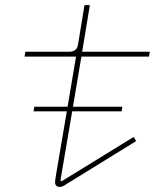

<svg xmlns="http://www.w3.org/2000/svg" viewBox="-20 -718 640 750"><path d="M213 12Q204 12 199.5 7Q195 2 195 -6Q195 -10 196 -17Q197 -24 200 -42L241 -283H111L114 -301H244L277 -497H76L79 -516H251Q281 -516 285 -545L310 -698H331L301 -516H565L562 -497H298L265 -301H458L455 -283H262L216 -13L221 -10L502 -183L512 -167L256 -9Q242 -1 232.5 5.5Q223 12 213 12Z"/></svg>

Font: IBM Plex Mono Thin
Style: Italic
Weight: 100
Italic angle: -9°
Monospace: yes
Designer: Mike Abbink, Paul van der Laan, Pieter van Rosmalen
Foundry: Bold Monday
Version: Version 2.3